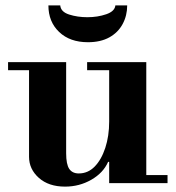

<svg xmlns="http://www.w3.org/2000/svg" viewBox="-20 -681 653 714"><path d="M222 13Q161 13 124.5 -19.5Q88 -52 88 -98V-435H226V-111Q226 -70 237.5 -53Q249 -36 273 -36Q307 -36 332 -61.5Q357 -87 371.5 -131Q386 -175 386 -229L406 -79H382Q364 -38 319.5 -12.5Q275 13 222 13ZM386 0V-30H603V0ZM10 -420V-450H226V-420ZM386 -15V-435H524V-15ZM304 -420V-450H524V-420ZM307 -524Q240 -524 200 -562Q160 -600 160 -661H204Q206 -637 237 -627Q268 -617 305 -617Q343 -617 375 -628Q407 -639 409 -661H453Q453 -623 436 -591.5Q419 -560 386.5 -542Q354 -524 307 -524Z"/></svg>

Font: Libre Bodoni
Style: Bold
Weight: 700
Designer: Pablo Impallari, Rodrigo Fuenzalida
Foundry: Impallari Type
Version: Version 2.005;gftools[0.9.23]